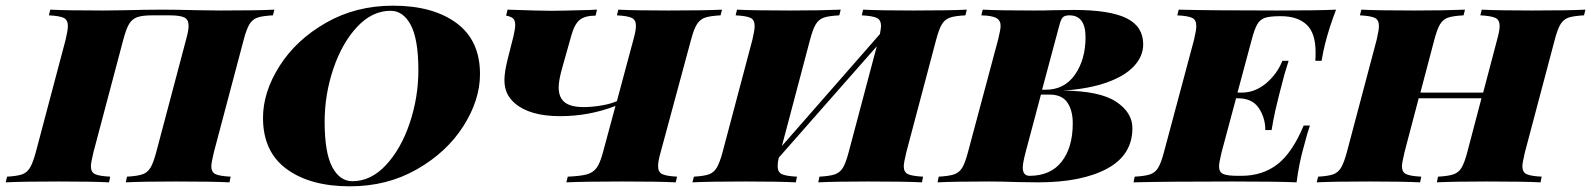

<svg xmlns="http://www.w3.org/2000/svg" viewBox="-68 -642 5602 676"><path d="M629 -606 709 -605Q836 -605 898 -608L893 -588Q856 -586 838.5 -580Q821 -574 810.5 -557Q800 -540 790 -502L685 -106Q676 -68 676 -57Q676 -36 690.5 -29Q705 -22 744 -20L740 0Q680 -3 552 -3Q437 -3 375 0L379 -20Q415 -22 433 -28Q451 -34 461.5 -51Q472 -68 482 -106L587 -502Q596 -534 596 -551Q596 -573 581 -580.5Q566 -588 528 -588H469Q433 -588 415 -581.5Q397 -575 386.5 -557.5Q376 -540 366 -502L261 -106Q252 -68 252 -57Q252 -36 266.5 -29Q281 -22 320 -20L316 0Q255 -3 139 -3Q13 -3 -48 0L-43 -20Q-8 -22 9.5 -28Q27 -34 37.5 -51.5Q48 -69 58 -106L163 -502Q171 -536 171 -550Q171 -572 156.5 -579Q142 -586 104 -588L109 -608Q167 -605 296 -605L371 -606Q447 -608 502 -608H504Q551 -608 629 -606Z M858 -227Q858 -318 916.5 -410Q975 -502 1080 -562Q1185 -622 1316 -622Q1456 -622 1539 -561Q1622 -500 1622 -381Q1622 -290 1563.5 -198Q1505 -106 1400 -46Q1295 14 1164 14Q1024 14 941 -47Q858 -108 858 -227ZM1075 -213Q1075 -105 1101.5 -54.5Q1128 -4 1173 -4Q1238 -4 1291 -61Q1344 -118 1374.5 -208.5Q1405 -299 1405 -395Q1405 -503 1378.5 -553.5Q1352 -604 1307 -604Q1242 -604 1189 -547Q1136 -490 1105.5 -399.5Q1075 -309 1075 -213Z M2474 -608 2469 -588Q2432 -586 2414.5 -580Q2397 -574 2386 -557Q2375 -540 2365 -502L2258 -106Q2249 -75 2249 -57Q2249 -36 2263.5 -29Q2278 -22 2316 -20L2311 0Q2251 -3 2123 -3Q1994 -3 1926 0L1931 -20Q1976 -22 1998 -28Q2020 -34 2032.5 -51Q2045 -68 2055 -106L2099 -269Q2006 -233 1904 -233Q1797 -233 1744 -279Q1725 -296 1716.5 -315.5Q1708 -335 1708 -360Q1708 -388 1719 -432L1740 -515Q1746 -541 1746 -554Q1746 -571 1738 -577.5Q1730 -584 1714 -587L1719 -608Q1835 -604 1874 -604Q1905 -604 2013 -607Q2021 -608 2034 -608L2029 -587Q1991 -587 1972.5 -571.5Q1954 -556 1943 -515L1912 -405Q1899 -360 1899 -334Q1899 -299 1920 -282Q1941 -265 1987 -265Q2016 -265 2049 -270.5Q2082 -276 2104 -286L2162 -502Q2171 -534 2171 -551Q2171 -572 2156.5 -579Q2142 -586 2104 -588L2109 -608Q2166 -605 2287 -605Q2409 -605 2474 -608Z M3336 -608 3331 -588Q3294 -586 3276.5 -580Q3259 -574 3248.5 -557Q3238 -540 3228 -502L3123 -106Q3114 -68 3114 -57Q3114 -36 3128.5 -29Q3143 -22 3182 -20L3178 0Q3118 -3 2990 -3Q2875 -3 2813 0L2817 -20Q2853 -22 2871 -28Q2889 -34 2899.5 -51Q2910 -68 2920 -106L3019 -479L2674 -87Q2670 -71 2670 -57Q2670 -36 2684.5 -29Q2699 -22 2738 -20L2734 0Q2673 -3 2557 -3Q2431 -3 2370 0L2375 -20Q2410 -22 2427.5 -28Q2445 -34 2455.5 -51.5Q2466 -69 2476 -106L2581 -502Q2589 -536 2589 -550Q2589 -572 2574.5 -579Q2560 -586 2522 -588L2527 -608Q2585 -605 2714 -605Q2821 -605 2892 -608L2887 -588Q2850 -586 2832.5 -580Q2815 -574 2804.5 -557Q2794 -540 2784 -502L2685 -128L3030 -522Q3034 -544 3034 -550Q3034 -572 3019 -579Q3004 -586 2966 -588L2971 -608Q3031 -605 3147 -605Q3274 -605 3336 -608Z M3675 -323Q3804 -322 3861.5 -284Q3919 -246 3919 -191Q3919 -96 3829.5 -48Q3740 0 3587 0L3514 -1Q3454 -3 3415 -3Q3293 -3 3233 0L3237 -20Q3273 -22 3291 -28Q3309 -34 3319.5 -51Q3330 -68 3340 -106L3446 -502Q3455 -538 3455 -551Q3455 -570 3440 -578.5Q3425 -587 3387 -588L3392 -608Q3450 -605 3571 -605Q3616 -605 3639 -606L3712 -607Q3839 -607 3898 -578Q3957 -549 3957 -486Q3957 -444 3924.5 -409Q3892 -374 3828.5 -351.5Q3765 -329 3675 -323ZM3754 -511Q3754 -588 3697 -588Q3681 -588 3674 -581Q3667 -574 3661 -550L3601 -326H3613Q3680 -326 3717 -379.5Q3754 -433 3754 -511ZM3627 -309H3597L3543 -106Q3533 -68 3533 -52Q3533 -23 3557 -23Q3631 -23 3670 -73Q3709 -123 3709 -208Q3709 -253 3690 -281Q3671 -309 3627 -309Z M4636 -608Q4611 -542 4598 -490Q4592 -468 4585 -428H4563Q4564 -439 4564 -458Q4564 -526 4532 -555.5Q4500 -585 4442 -585H4439Q4404 -585 4386.5 -579.5Q4369 -574 4359 -557Q4349 -540 4339 -502L4289 -316H4304Q4351 -316 4390 -349Q4429 -382 4447 -428H4469Q4453 -379 4442 -333L4435 -306Q4428 -279 4422 -252Q4416 -225 4409 -184H4387Q4387 -227 4364 -261.5Q4341 -296 4290 -296H4284L4233 -106Q4224 -68 4224 -57Q4224 -36 4238.5 -29.5Q4253 -23 4290 -23H4303Q4377 -23 4429.5 -63.5Q4482 -104 4522 -200H4544Q4536 -178 4523 -128Q4506 -69 4497 0Q4429 -3 4271 -3Q4039 -3 3923 0L3927 -20Q3963 -22 3981 -28Q3999 -34 4009.5 -51Q4020 -68 4030 -106L4136 -502Q4144 -536 4144 -550Q4144 -572 4129.5 -579Q4115 -586 4077 -588L4082 -608Q4197 -605 4429 -605Q4573 -605 4636 -608Z M5514 -608 5509 -588Q5472 -586 5454.5 -580Q5437 -574 5426.5 -557Q5416 -540 5406 -502L5301 -106Q5292 -68 5292 -57Q5292 -36 5306.5 -29Q5321 -22 5360 -20L5356 0Q5296 -3 5168 -3Q5053 -3 4991 0L4995 -20Q5031 -22 5049 -28Q5067 -34 5077.5 -51Q5088 -68 5098 -106L5148 -296H4927L4877 -106Q4868 -68 4868 -57Q4868 -36 4882.5 -29Q4897 -22 4936 -20L4932 0Q4871 -3 4755 -3Q4629 -3 4568 0L4573 -20Q4608 -22 4625.5 -28Q4643 -34 4653.5 -51.5Q4664 -69 4674 -106L4779 -502Q4787 -536 4787 -550Q4787 -572 4772.5 -579Q4758 -586 4720 -588L4725 -608Q4783 -605 4912 -605Q5019 -605 5090 -608L5085 -588Q5048 -586 5030.5 -580Q5013 -574 5002.5 -557Q4992 -540 4982 -502L4933 -316H5154L5203 -502Q5212 -534 5212 -550Q5212 -572 5197 -579Q5182 -586 5144 -588L5149 -608Q5209 -605 5325 -605Q5452 -605 5514 -608Z"/></svg>

Font: Playfair Display SC Black
Style: Italic
Weight: 900
Italic angle: -14°
Designer: Claus Eggers Sørensen
Foundry: Claus Eggers Sørensen
Version: Version 1.200; ttfautohint (v1.6)